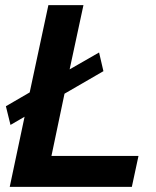

<svg xmlns="http://www.w3.org/2000/svg" viewBox="-20 -730 609 750"><path d="M3 -315 96 -369 169 -710H306L252 -459L367 -525L384 -452L232 -364L181 -121H521L495 0H18L76 -274L21 -242Z"/></svg>

Font: PTCRaleway
Style: Bold Italic
Weight: 700
Italic angle: -12°
Designer: Matt McInerney, Pablo Impallari, Rodrigo Fuenzalida
Foundry: Matt McInerney, Pablo Impallari, Rodrigo Fuenzalida
Version: Version 3.000g; ttfautohint (v1.5) -l 8 -r 28 -G 28 -x 14 -D